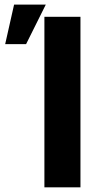

<svg xmlns="http://www.w3.org/2000/svg" viewBox="-20 -799 427 819"><path d="M323.2 -727.3H169.4V0H323.2ZM2.1 -610.8H91.3L175.4 -779.5H40.1Z"/></svg>

Font: Magic Ui Pro
Style: Bold
Weight: 700
Designer: Stefan Endress, Andreas Faust
Version: Version 1.000;FEAKit 1.0